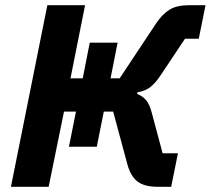

<svg xmlns="http://www.w3.org/2000/svg" viewBox="-20 -718 810 738"><path d="M22 0 162 -698H307L251 -417H298L325 -554H432L405 -417H440L580 -628Q604 -664 632 -681Q660 -698 706 -698H770L744 -569H691L599 -431Q578 -399 558 -383.5Q538 -368 508 -363L507 -357Q528 -349 541.5 -333Q555 -317 563 -286L605 -129H664L638 0H587Q536 0 509.5 -19.5Q483 -39 470 -85L415 -289H379L352 -154H245L272 -289H226L167 0Z"/></svg>

Font: IBM Plex Sans
Style: Italic
Weight: 400
Italic angle: -11.31°
Designer: Mike Abbink, Paul van der Laan, Pieter van Rosmalen
Foundry: Bold Monday
Version: Version 3.201